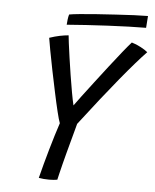

<svg xmlns="http://www.w3.org/2000/svg" viewBox="-55 -826 708 877"><g transform="rotate(5 299.5 -388.0)"><path d="M229.5 -256.5Q224 -270 214.8 -308Q205.5 -346 195 -395.8Q184.5 -445.5 174.2 -495.5Q164 -545.5 156.8 -585Q149.5 -624.5 147 -641Q172 -649.5 194 -654Q216 -658.5 234.5 -660Q235 -652 238.5 -624.5Q242 -597 247.5 -558.8Q253 -520.5 259.5 -479.2Q266 -438 272.5 -401.8Q279 -365.5 284.5 -343Q294.5 -357 317.5 -387.8Q340.5 -418.5 370.2 -457.2Q400 -496 430.2 -535.2Q460.5 -574.5 485.8 -605.8Q511 -637 525 -652.5Q546 -646.5 567 -635.2Q588 -624 599 -614.5Q555.5 -569.5 482.2 -480.5Q409 -391.5 308.5 -260.5Q304.5 -246 297.8 -220.5Q291 -195 283.8 -168.8Q276.5 -142.5 272 -125Q266 -102.5 259.2 -75.8Q252.5 -49 247.2 -27.2Q242 -5.5 240.5 1.5Q225 4.5 203 4.5Q177 4.5 155.5 0.5Q171.5 -63 191.5 -132.8Q211.5 -202.5 229.5 -256.5ZM584 -725Q550.5 -725 504.8 -723.5Q459 -722 408.2 -719.5Q357.5 -717 308.8 -713.8Q260 -710.5 221.5 -707.5Q222 -719 223.8 -732.2Q225.5 -745.5 228.5 -755Q244 -758 277.5 -761.2Q311 -764.5 354 -767.5Q397 -770.5 441.8 -773.2Q486.5 -776 525.2 -777.8Q564 -779.5 588 -779.5Z"/></g></svg>

Font: Grandstander Light
Style: Italic
Weight: 300
Italic angle: -15°
Designer: Tyler Finck
Foundry: Etcetera Type Co
Version: Version 1.200; ttfautohint (v1.8.3)